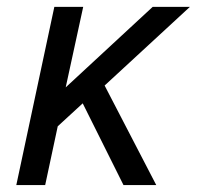

<svg xmlns="http://www.w3.org/2000/svg" viewBox="-20 -532 566 552"><path d="M335 0 217.8 -234.9 146 -168.9 109.9 0H26.9L136.2 -512.2H219.2L168.9 -280.8L418.9 -512.2H525.9L280.8 -286.1L429.2 0Z"/></svg>

Font: Clear Sans
Style: Italic
Weight: 400
Italic angle: -12°
Foundry: Intel Corporation
Version: Version 1.00